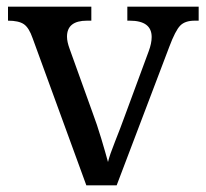

<svg xmlns="http://www.w3.org/2000/svg" viewBox="-20 -556 619 576"><path d="M78 -441Q67 -473 51.5 -483.5Q36 -494 4 -494V-536H254V-494H241Q181 -494 181 -446Q181 -438 183 -429Q185 -420 189 -409L257 -220Q271 -183 284 -139.5Q297 -96 304 -70Q309 -91 325 -131Q341 -171 354 -207L426 -402Q435 -426 435 -445Q435 -494 369 -494H362V-536H576V-494H564Q535 -494 520.5 -479Q506 -464 488 -416L330 0H239Z"/></svg>

Font: Noto Serif Yezidi
Style: Regular
Weight: 400
Designer: Dalton Maag Ltd
Foundry: Dalton Maag Ltd
Version: Version 1.001; ttfautohint (v1.8.4.7-5d5b)